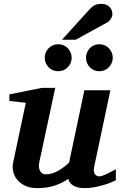

<svg xmlns="http://www.w3.org/2000/svg" viewBox="-20 -949 614 981"><path d="M571.8 -27.8Q561.5 -22.5 543.7 -15.4Q525.9 -8.3 504.2 -2.2Q482.4 3.9 459 8.1Q435.5 12.2 414.1 12.2Q388.2 12.2 372.1 6.8Q356 1.5 346.9 -6.1Q337.9 -13.7 334 -21.7Q330.1 -29.8 329.1 -35.2Q295.9 -12.2 257.3 0Q218.8 12.2 169.9 12.2Q132.8 12.2 107.2 -0.5Q81.5 -13.2 66.7 -32.2Q51.8 -51.3 47.1 -74Q42.5 -96.7 46.9 -117.2L111.8 -423.8L27.8 -433.1V-466.8L192.9 -500H262.2L180.2 -117.2Q177.7 -105.5 179 -94.7Q180.2 -84 184.6 -75.9Q189 -67.9 196.3 -63Q203.6 -58.1 212.9 -58.1Q229.5 -58.1 245.4 -62.7Q261.2 -67.4 276.1 -75.7Q291 -84 305.2 -94.7Q319.3 -105.5 333 -118.2L411.1 -487.8H543.9L461.9 -100.1Q456.1 -72.3 464.1 -60.1Q472.2 -47.9 487.8 -47.9Q491.7 -47.9 496.8 -49.1Q502 -50.3 511 -54Q520 -57.6 534.4 -64.7Q548.8 -71.8 571.8 -84ZM346.2 -653.8Q346.2 -639.6 340.8 -627.2Q335.4 -614.7 326.2 -605.2Q316.9 -595.7 304.2 -590.3Q291.5 -585 277.3 -585Q263.2 -585 250.5 -590.3Q237.8 -595.7 228.5 -605.2Q219.2 -614.7 213.9 -627.2Q208.5 -639.6 208.5 -653.8Q208.5 -668 213.9 -680.7Q219.2 -693.4 228.5 -702.9Q237.8 -712.4 250.5 -717.8Q263.2 -723.1 277.3 -723.1Q291.5 -723.1 304.2 -717.8Q316.9 -712.4 326.2 -702.9Q335.4 -693.4 340.8 -680.7Q346.2 -668 346.2 -653.8ZM556.2 -653.8Q556.2 -639.6 550.8 -627.2Q545.4 -614.7 536.1 -605.2Q526.9 -595.7 514.2 -590.3Q501.5 -585 487.3 -585Q473.1 -585 460.7 -590.3Q448.2 -595.7 439 -605.2Q429.7 -614.7 424.6 -627.2Q419.4 -639.6 419.4 -653.8Q419.4 -668 424.6 -680.7Q429.7 -693.4 439 -702.9Q448.2 -712.4 460.7 -717.8Q473.1 -723.1 487.3 -723.1Q501.5 -723.1 514.2 -717.8Q526.9 -712.4 536.1 -702.9Q545.4 -693.4 550.8 -680.7Q556.2 -668 556.2 -653.8ZM554.2 -876.5Q554.2 -871.6 552.2 -865.5Q550.3 -859.4 546.6 -853.5Q543 -847.7 538.3 -842.5Q533.7 -837.4 527.8 -834.5L367.2 -746.1H296.9L434.1 -897.5Q442.4 -906.7 449.5 -912.8Q456.5 -918.9 463.9 -922.6Q471.2 -926.3 479 -927.7Q486.8 -929.2 497.1 -929.2Q513.2 -929.2 524.2 -924.3Q535.2 -919.4 541.7 -911.9Q548.3 -904.3 551.3 -894.8Q554.2 -885.3 554.2 -876.5Z"/></svg>

Font: Charis SIL Phon
Style: Bold Italic
Weight: 700
Italic angle: -11°
Foundry: SIL International
Version: Version 5.000